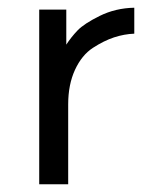

<svg xmlns="http://www.w3.org/2000/svg" viewBox="-20 -475 382 495"><path d="M81.1 0V-450.2H150.9V-359.9Q163.1 -378.9 179.9 -396.5Q196.8 -414.1 237.3 -434.1Q277.8 -454.1 326.2 -455.1V-388.2Q300.3 -387.2 274.2 -378.7Q248 -370.1 219.5 -351.6Q190.9 -333 173.3 -294.9Q155.8 -256.8 155.8 -206.1V0Z"/></svg>

Font: CMU Sans Serif
Style: Medium
Weight: 500
Version: Version 0.7.0